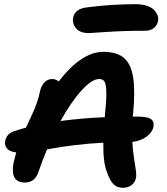

<svg xmlns="http://www.w3.org/2000/svg" viewBox="-20 -869 793 911"><path d="M401.9 -711.9Q360.8 -711.9 341.3 -734.1Q321.8 -756.3 327.1 -785.2Q335 -827.1 392.1 -834Q509.3 -849.1 623 -849.1Q654.8 -849.1 678.2 -841.1Q701.7 -833 712.6 -820.3Q723.6 -807.6 728 -794.7Q732.4 -781.7 730 -770Q725.6 -748 709.7 -735.6Q693.8 -723.1 669.9 -723.1Q569.3 -723.1 486.6 -717.5Q403.8 -711.9 401.9 -711.9ZM563 22Q535.6 22 518.3 4.9Q501 -12.2 486.8 -54.2Q468.8 -99.6 470.2 -191.9Q335 -185.1 203.1 -160.2Q181.2 -108.4 163.1 -55.2Q146.5 -2.9 98.1 -2.9Q25.9 -2.9 44.9 -99.1Q53.7 -135.3 57.1 -146Q26.9 -148.9 13.7 -163.8Q0.5 -178.7 4.9 -201.2Q12.2 -235.8 48.8 -247.1Q81.5 -257.8 103 -263.2Q106.9 -271.5 122.3 -304.4Q137.7 -337.4 143.1 -350.1Q148.4 -362.8 156.5 -386.2Q164.6 -409.7 168 -428.2Q173.8 -459.5 189.7 -476.8Q205.6 -494.1 228 -494.1Q242.7 -494.1 258.8 -482.9Q366.7 -623 470.2 -623Q535.2 -623 568.8 -593.5Q602.5 -564 612.1 -499.5Q621.6 -435.1 611.8 -332Q611.3 -329.1 610.8 -323.7Q610.4 -318.4 609.9 -315.9H627.9Q678.2 -315.9 695.3 -304.7Q712.4 -293.5 708 -267.1Q702.6 -240.7 675 -220.5Q647.5 -200.2 607.9 -195.8Q609.9 -157.2 615.7 -119.6Q621.6 -82 624.8 -60.3Q627.9 -38.6 625 -23.9Q620.6 -2.9 603.8 9.5Q586.9 22 563 22ZM450.2 -494.1Q416.5 -494.1 367.4 -440.4Q318.4 -386.7 267.1 -294.9Q371.1 -308.6 477.1 -313Q477.1 -322.3 479 -337.9Q485.8 -401.4 484.4 -436Q482.9 -470.7 475.6 -482.4Q468.3 -494.1 450.2 -494.1Z"/></svg>

Font: Shantell Sans Irregular Bouncy
Style: Italic
Weight: 600
Italic angle: -11.31°
Designer: Stephen Nixon, Anya Danilova, Shantell Martin
Foundry: Arrow Type
Version: Version 1.006;[9816181b4]